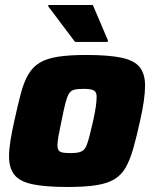

<svg xmlns="http://www.w3.org/2000/svg" viewBox="-20 -737 612 765"><path d="M250 8Q160 8 109 -3Q58 -14 37 -41Q16 -68 16 -113Q16 -140 21.5 -175.5Q27 -211 37 -255Q51 -319 63 -364.5Q75 -410 92.5 -440Q110 -470 138 -487Q166 -504 211 -511Q256 -518 323 -518Q413 -518 464.5 -507Q516 -496 537 -469Q558 -442 558 -396Q558 -369 553 -334Q548 -299 538 -255Q524 -191 511 -145.5Q498 -100 481 -70Q464 -40 436 -23Q408 -6 363 1Q318 8 250 8ZM261 -127Q280 -127 292 -129.5Q304 -132 312 -138.5Q320 -145 325.5 -159Q331 -173 337 -196.5Q343 -220 351 -255Q359 -291 362 -313.5Q365 -336 365 -351Q365 -365 359.5 -371.5Q354 -378 343 -380.5Q332 -383 313 -383Q289 -383 275.5 -379.5Q262 -376 254.5 -363.5Q247 -351 240.5 -325.5Q234 -300 225 -255Q217 -218 213 -195Q209 -172 209 -158Q209 -144 214 -137.5Q219 -131 230.5 -129Q242 -127 261 -127ZM279 -570 172 -712 173 -717H350L410 -576L409 -570Z"/></svg>

Font: Saira Thin ExtraBold
Style: Italic
Weight: 800
Italic angle: -12°
Version: Version 1.101